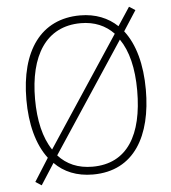

<svg xmlns="http://www.w3.org/2000/svg" viewBox="-55 -888 788 884"><g transform="rotate(-5 339.5 -446.0)"><path d="M618 -451C618 -568 592 -663 542 -727L602 -820L574 -838L518 -753C475 -794 417 -818 346 -818C164 -818 66 -678 66 -452C66 -341 90 -245 141 -178L74 -72L102 -54L165 -152C208 -108 267 -83 342 -83C534 -83 618 -240 618 -451ZM106 -452C106 -651 184 -782 346 -782C409 -782 460 -760 498 -720L164 -214C125 -272 106 -353 106 -452ZM578 -451C578 -246 504 -119 343 -119C276 -119 224 -142 185 -185L519 -691C558 -635 578 -554 578 -451Z"/></g></svg>

Font: Noto Sans Kannada UI SemiCondensed ExtraLight
Style: Regular
Weight: 200
Width: 4
Designer: Jelle Bosma - Monotype Design Team
Foundry: Monotype Imaging Inc.
Version: Version 2.005